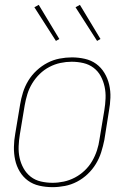

<svg xmlns="http://www.w3.org/2000/svg" viewBox="-20 -765 540 793"><path d="M197 8Q169 8 142.5 2Q116 -4 95.5 -19Q75 -34 61.5 -56.5Q48 -79 42.5 -105Q37 -131 37.5 -158.5Q38 -186 43 -213L63 -333Q67 -358 75 -383.5Q83 -409 97 -432Q111 -455 131.5 -474Q152 -493 176 -505.5Q200 -518 226 -523Q252 -528 277 -528Q304 -528 330.5 -522Q357 -516 377.5 -501Q398 -486 411.5 -463.5Q425 -441 431 -415Q437 -389 436 -361.5Q435 -334 430 -307L411 -187Q406 -162 398 -136.5Q390 -111 376 -88Q362 -65 342 -46Q322 -27 298 -14.5Q274 -2 248 3Q222 8 197 8ZM197 -10Q220 -10 243.5 -15Q267 -20 289 -31.5Q311 -43 329.5 -60.5Q348 -78 360.5 -99.5Q373 -121 380.5 -144Q388 -167 391 -190L411 -310Q415 -334 416 -359Q417 -384 412 -407Q407 -430 396 -450.5Q385 -471 366.5 -485Q348 -499 324.5 -504.5Q301 -510 276 -510Q253 -510 229.5 -505Q206 -500 184 -488.5Q162 -477 144 -459.5Q126 -442 113 -420.5Q100 -399 93 -376Q86 -353 82 -330L62 -210Q58 -186 57 -161Q56 -136 61 -113Q66 -90 77.5 -69.5Q89 -49 107 -35Q125 -21 148.5 -15.5Q172 -10 197 -10ZM381 -596 292 -735 310 -745 395 -604ZM211 -596 122 -735 140 -745 225 -604Z"/></svg>

Font: Iosevka SS04 Thin Oblique
Style: Regular
Weight: 100
Italic angle: -9°
Monospace: yes
Designer: Belleve Invis
Foundry: Belleve Invis
Version: Version 19.0.0; ttfautohint (v1.8.4)